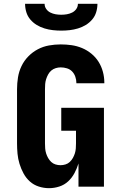

<svg xmlns="http://www.w3.org/2000/svg" viewBox="-20 -975 640 1003"><path d="M236 8Q209 8 182.5 -0.5Q156 -9 136 -27Q116 -45 103 -69Q90 -93 82 -119Q74 -145 71.5 -172Q69 -199 69 -226V-509Q69 -540 74 -571Q79 -602 92.5 -630Q106 -658 128 -680.5Q150 -703 177.5 -717.5Q205 -732 235.5 -737.5Q266 -743 297 -743Q326 -743 354 -739Q382 -735 408.5 -724Q435 -713 457.5 -694.5Q480 -676 495 -652Q510 -628 517.5 -600Q525 -572 525 -544V-540H379V-542Q379 -558 373.5 -574Q368 -590 357 -601.5Q346 -613 330 -618Q314 -623 297 -623Q284 -623 271 -619Q258 -615 248 -606.5Q238 -598 231.5 -586Q225 -574 221 -561.5Q217 -549 216 -536Q215 -523 215 -509V-226Q215 -213 216 -199.5Q217 -186 221 -173.5Q225 -161 231.5 -149.5Q238 -138 247.5 -129Q257 -120 270 -116Q283 -112 296 -112Q309 -112 322 -116Q335 -120 344.5 -129Q354 -138 360.5 -149.5Q367 -161 371 -173.5Q375 -186 376 -199.5Q377 -213 377 -226V-292H300V-412H523V0H390V-121Q382 -95 369 -70.5Q356 -46 336 -27.5Q316 -9 289.5 -0.5Q263 8 236 8ZM300 -815Q278 -815 256 -817.5Q234 -820 212.5 -826.5Q191 -833 172 -844.5Q153 -856 138.5 -873Q124 -890 117.5 -911.5Q111 -933 111 -955H213Q213 -940 221.5 -928Q230 -916 243 -909.5Q256 -903 270.5 -900.5Q285 -898 300 -898Q315 -898 329.5 -900.5Q344 -903 357 -909.5Q370 -916 378.5 -928Q387 -940 387 -955H489Q489 -933 482.5 -911.5Q476 -890 461.5 -873Q447 -856 428 -844.5Q409 -833 387.5 -826.5Q366 -820 344 -817.5Q322 -815 300 -815Z"/></svg>

Font: Iosevka Aile Heavy
Style: Regular
Weight: 900
Designer: Belleve Invis
Foundry: Belleve Invis
Version: Version 31.1.0; ttfautohint (v1.8.4)